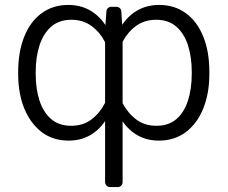

<svg xmlns="http://www.w3.org/2000/svg" viewBox="-20 -556 928 782"><path d="M408 185.7V-62.9Q381.7 -24.1 344.5 -3.9Q307.5 16.7 259.2 16.7Q196.4 16.7 150.6 -17.4Q104.8 -52.2 79.2 -113.3Q54 -175.1 54 -255V-262.4Q54 -344.8 78.8 -407Q103.7 -468.8 149.5 -502.1Q195.7 -535.9 257.8 -535.9Q306.8 -535.9 345.2 -514.6Q383.2 -493.3 409.4 -453.8L413.4 -509.6Q413.7 -517.4 419.6 -522.9Q425.4 -528.4 433.6 -528.4H453.8Q462 -528.4 467.9 -522.9Q473.7 -517.4 474.1 -509.6L477.6 -454.9Q504.3 -494.3 541.9 -514.9Q579.9 -535.9 628.6 -535.9Q691.1 -535.9 737.2 -502.1Q783 -468.8 807.9 -407Q832.7 -346.2 832.7 -262.4V-255Q832.7 -175.1 807.5 -113.3Q782.7 -52.2 736.2 -17.4Q690 16.7 627.1 16.7Q579.9 16.7 542.6 -3.6Q505 -24.1 479.4 -61.8V185.7Q479.4 193.9 473.5 199.9Q467.7 206 459.2 206H428.3Q420.1 206 414.1 199.9Q408 193.9 408 185.7ZM141 -146Q157 -97.7 188.9 -70.7Q220.5 -43.7 269.9 -43.7Q318.9 -43.7 352.6 -69.6Q386.7 -95.5 408 -137.4V-384.2Q386.7 -425.1 353 -449.9Q318.5 -475.5 270.6 -475.5Q221.9 -475.5 189.3 -448.2Q157.3 -420.5 141.3 -372.5Q125.4 -324.6 125.4 -262.4V-255Q125.4 -193.9 141 -146ZM535.2 -69.2Q568.9 -43.7 617.2 -43.7Q666.5 -43.7 698.2 -70.7Q729.8 -97.7 745.4 -146Q761 -193.9 761 -255V-262.4Q761 -323.9 745.4 -372.5Q729 -421.2 697.4 -448.2Q665.1 -475.5 616.1 -475.5Q568.9 -475.5 534.4 -450.6Q500.7 -426.1 479.4 -386V-135.7Q501.1 -94.8 535.2 -69.2Z"/></svg>

Font: DeltaSans Light
Style: Regular
Weight: 300
Designer: Rasmus Andersson
Foundry: rsms
Version: Version 3.012